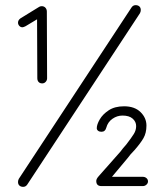

<svg xmlns="http://www.w3.org/2000/svg" viewBox="-20 -723 645 746"><path d="M163 -419Q163 -411 157.5 -405Q152 -399 144 -399Q135 -399 130 -404.5Q125 -410 125 -419L124 -648L79 -621Q71 -617 67 -617Q60 -617 55 -622.5Q50 -628 50 -635Q50 -645 60 -652L130 -695Q135 -699 142 -699Q151 -699 156.5 -693Q162 -687 162 -678ZM50 -16Q50 -22 53 -28L491 -694Q497 -703 507 -703Q516 -703 521.5 -698Q527 -693 527 -684Q527 -678 524 -672L86 -6Q80 3 70 3Q61 3 55.5 -2Q50 -7 50 -16ZM555 -18Q555 -11 549 -5.5Q543 0 535 0H374Q354 0 354 -20Q354 -28 364 -39L448 -134Q455 -144 471 -162Q491 -188 500 -202.5Q509 -217 509 -233Q509 -250 495.5 -262Q482 -274 456 -274Q435 -274 417 -261.5Q399 -249 393 -227Q389 -211 374 -211Q366 -211 361 -215Q356 -219 356 -225Q356 -239 367.5 -259Q379 -279 402.5 -294.5Q426 -310 462 -310Q503 -310 526 -287.5Q549 -265 549 -235Q549 -206 537 -185.5Q525 -165 502 -139Q486 -123 477 -110L415 -36H535Q543 -36 549 -31Q555 -26 555 -18Z"/></svg>

Font: Quicksand Light
Style: Regular
Weight: 300
Designer: Andrew Paglinawan
Foundry: Andrew Paglinawan
Version: Version 3.000